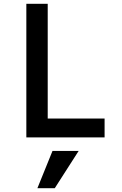

<svg xmlns="http://www.w3.org/2000/svg" viewBox="-20 -720 640 1006"><path d="M118 0H528V-99H230V-700H118ZM392 71H255L176 266H267Z"/></svg>

Font: CommitMono
Style: 600Regular
Weight: 600
Monospace: yes
Designer: Eigil Nikolajsen
Foundry: Eigil Nikolajsen
Version: Version 1.143